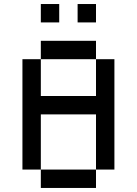

<svg xmlns="http://www.w3.org/2000/svg" viewBox="-20 -929 676 949"><path d="M90.9 -636.4V-90.9H181.8V-363.6H454.5V-90.9H545.5V-636.4H454.5V-454.5H181.8V-636.4ZM181.8 -90.9V0H454.5V-90.9ZM181.8 -727.3V-636.4H454.5V-727.3ZM181.8 -909.1V-818.2H272.7V-909.1ZM363.6 -909.1V-818.2H454.5V-909.1Z"/></svg>

Font: Departure Mono
Style: Regular
Weight: 400
Monospace: yes
Designer: Helena Zhang
Version: Version 1.500;Glyphs 3.3.1 (3343)